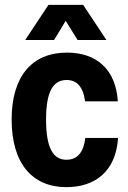

<svg xmlns="http://www.w3.org/2000/svg" viewBox="-20 -762 530 792"><path d="M84 -597H203L251 -676L300 -597H419L323 -742H180ZM254 10C370 10 458 -53 467 -193H332C325 -135 300 -103 254 -103C201 -103 170 -149 170 -268C170 -383 198 -432 255 -432C297 -432 323 -404 331 -344H466C458 -475 379 -545 256 -545C112 -545 28 -447 28 -269C28 -88 113 10 254 10Z"/></svg>

Font: Mona Sans SemiCondensed
Style: Bold
Weight: 700
Width: 4
Designer: Deni Anggara
Foundry: GitHub
Version: Version 2.000